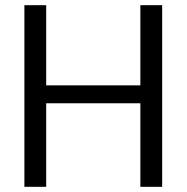

<svg xmlns="http://www.w3.org/2000/svg" viewBox="-20 -720 719 740"><path d="M158 0V-322H521V0H605V-700H521V-391H158V-700H74V0Z"/></svg>

Font: Rootstock Sans Body
Style: Regular
Weight: 400
Designer: Colophon Foundry, Jonny Pinhorn
Foundry: Colophon Foundry
Version: Version 1.200;FEAKit 1.0